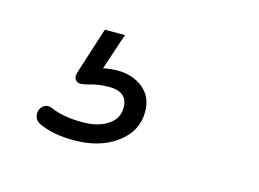

<svg xmlns="http://www.w3.org/2000/svg" viewBox="-45 -90 473 351"><g transform="rotate(15 191.5 85.0)"><path d="M49 178Q38 173 37 162.5Q36 152 43.5 145.5Q51 139 62 144Q85 154 121 154Q150 154 168.5 142Q187 130 187 109Q187 79 152 79Q131 79 112 85Q104 87 99 87Q94 87 91 84Q88 81 87.5 77Q87 73 90 64L117 -20H155L130 55L112 53Q142 46 158 46Q188 46 207.5 62Q227 78 227 106Q227 143 195 166.5Q163 190 114 190Q76 190 49 178Z"/></g></svg>

Font: SN Pro Thin
Style: Italic
Weight: 200
Italic angle: -9°
Designer: Tobias Whetton
Foundry: Supernotes
Version: Version 1.003;Glyphs 3.3 (3324)